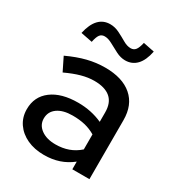

<svg xmlns="http://www.w3.org/2000/svg" viewBox="-174 -832 880 953"><g transform="rotate(30 266.0 -356.0)"><path d="M220 9Q165 9 123 -10.5Q81 -30 57 -65Q33 -100 33 -146Q33 -218 88 -259.5Q143 -301 239 -301Q314 -301 378 -272V-326Q378 -381 346.5 -408Q315 -435 254 -435Q219 -435 181 -424.5Q143 -414 96 -392L59 -467Q117 -494 167 -506.5Q217 -519 268 -519Q367 -519 421.5 -472Q476 -425 476 -338V0H378V-44Q344 -17 305 -4Q266 9 220 9ZM129 -148Q129 -111 160.5 -88Q192 -65 243 -65Q283 -65 316.5 -77Q350 -89 378 -114V-200Q349 -217 317.5 -224.5Q286 -232 247 -232Q192 -232 160.5 -209.5Q129 -187 129 -148ZM145 -596 79 -609Q103 -718 182 -718Q209 -718 235 -705Q261 -692 284 -678.5Q307 -665 328 -665Q345 -665 355 -677.5Q365 -690 372 -721L436 -708Q425 -653 399 -626Q373 -599 334 -599Q308 -599 281.5 -612.5Q255 -626 231.5 -639Q208 -652 188 -652Q170 -652 160.5 -639Q151 -626 145 -596Z"/></g></svg>

Font: Red Hat Display Medium
Style: Regular
Weight: 500
Designer: Pentagram, MCKL
Foundry: Pentagram, MCKL
Version: Version 1.023